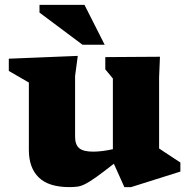

<svg xmlns="http://www.w3.org/2000/svg" viewBox="-20 -752 776 785"><path d="M287 -193Q287 -160.5 303.8 -146.2Q320.5 -132 361 -132Q396 -132 441.5 -142V-431L410.5 -468.5V-518.5L634 -520L630.5 -437V-145Q636.5 -141 653.2 -129.8Q670 -118.5 688.5 -106.5Q707 -94.5 717.5 -87.5V-50.5L516 13H488.5L445.5 -82.5Q401.5 -48 374.2 -28.5Q347 -9 329.2 0Q311.5 9 297 11Q282.5 13 263.5 13Q179.5 13 138.8 -26.2Q98 -65.5 98 -139V-414.5L16 -462V-512L298 -523.5L287 -441.5ZM408 -569H317.5L141.5 -700.5V-732H325.5Z"/></svg>

Font: Newsreader 6pt
Style: Bold
Weight: 700
Designer: Hugues Gentile
Foundry: Production Type
Version: Version 1.003; ttfautohint (v1.8.3)